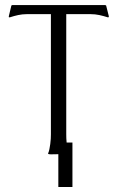

<svg xmlns="http://www.w3.org/2000/svg" viewBox="-20 -608 461 757"><path d="M210 0Q202.6 0 195.6 0.2Q188.5 0.5 181.2 0.5Q178.7 0.5 175.5 0.2Q172.4 0 169.9 -1V-3.9Q172.9 -10.3 174.8 -20Q176.8 -29.8 178.2 -40.3Q179.7 -50.8 180.2 -61Q180.7 -71.3 180.7 -78.6V-552.2H85.4Q68.4 -552.2 51.5 -548.6Q34.7 -544.9 18.6 -539.6L15.1 -540L14.6 -543.5L24.9 -586.4L28.3 -587.9H395L398.4 -586.4L409.2 -543.5L408.2 -540L405.3 -539.6Q388.7 -544.9 371.8 -548.6Q355 -552.2 337.9 -552.2H241.2V-78.6Q241.2 -70.3 241.5 -62.3Q241.7 -54.2 242.7 -45.9H265.6V129.4H210Z"/></svg>

Font: CAT Linz
Style: Regular
Weight: 400
Designer: Peter Wiegel
Foundry: Peter Wiegel
Version: Version 1.08